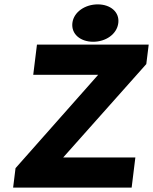

<svg xmlns="http://www.w3.org/2000/svg" viewBox="-20 -858 700 878"><path d="M582 0 599 -138H269L649 -565L660 -654H149L132 -516H429L51 -89L40 0ZM521 -753C527 -803 485 -838 427 -838C369 -838 317 -803 311 -753C305 -702 348 -667 406 -667C464 -667 515 -702 521 -753Z"/></svg>

Font: Falling Sky
Style: ExBdObl
Weight: 400
Designer: Paul D. Hunt
Foundry: Adobe Systems Incorporated
Version: Version 1.02